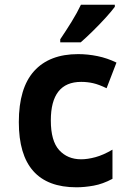

<svg xmlns="http://www.w3.org/2000/svg" viewBox="-20 -786 570 816"><path d="M305 10Q60 10 60 -267Q60 -412 125 -484Q190 -556 312 -556Q353 -556 394.5 -547.5Q436 -539 475 -520L433 -411Q400 -427 375.5 -432.5Q351 -438 325 -438Q196 -438 196 -274Q196 -187 231.5 -148Q267 -109 325 -109Q352 -109 385.5 -118Q419 -127 458 -150V-26Q417 -4 378 3Q339 10 305 10ZM236 -619Q261 -656 284.5 -694Q308 -732 324 -766H468V-757Q454 -738 428.5 -710Q403 -682 374.5 -654Q346 -626 323 -606H236Z"/></svg>

Font: Noto Sans Mono Condensed
Style: Bold
Weight: 700
Width: 3
Designer: Monotype Design Team
Foundry: Monotype Imaging Inc.
Version: Version 2.014